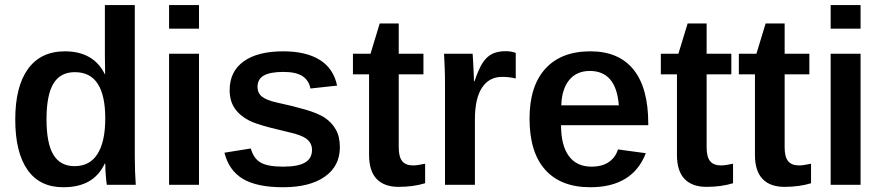

<svg xmlns="http://www.w3.org/2000/svg" viewBox="-20 -745 3559 774"><path d="M410.6 0Q409.7 -4.9 408 -20.3Q406.2 -35.6 405.3 -54.2Q404.3 -72.8 404.3 -85.4H402.3Q378.9 -36.6 337.6 -13.4Q296.4 9.8 234.9 9.8Q139.6 9.8 90.6 -60.8Q41.5 -131.3 41.5 -263.2Q41.5 -396.5 93 -467.3Q144.5 -538.1 241.7 -538.1Q298.8 -538.1 339.4 -515.1Q379.9 -492.2 402.8 -445.3H403.8L402.8 -522.9V-724.6H523.4V-113.3Q523.4 -83 524.4 -54.7Q525.4 -26.4 527.3 0ZM167.5 -264.2Q167.5 -167 195.3 -121.1Q223.1 -75.2 280.8 -75.2Q341.8 -75.2 373 -124.3Q404.3 -173.3 404.3 -268.1Q404.3 -360.4 374 -407.2Q343.8 -454.1 281.7 -454.1Q223.1 -454.1 195.3 -408Q167.5 -361.8 167.5 -264.2Z M782.2 -724.6V-629.4H661.6V-724.6ZM782.2 -528.3V0H661.6V-528.3Z M1350.1 -151.4Q1350.1 -75.7 1289.6 -33Q1229 9.8 1121.1 9.8Q1015.6 9.8 959.2 -23.9Q902.8 -57.6 884.8 -129.4L991.2 -146.5Q1001.5 -106.9 1030 -90.1Q1058.6 -73.2 1121.1 -73.2Q1181.6 -73.2 1209.7 -89.8Q1237.8 -106.4 1237.8 -140.6Q1237.8 -168 1216.3 -184.6Q1194.8 -201.2 1145 -211.9Q1100.6 -222.2 1069.1 -230.5Q1037.6 -238.8 1017.1 -245.8Q996.6 -252.9 983.9 -259.3Q946.3 -278.8 926 -308.6Q905.8 -338.4 905.8 -381.8Q905.8 -456.5 961.9 -497.3Q1018.1 -538.1 1122.1 -538.1Q1213.9 -538.1 1269.3 -503.4Q1324.7 -468.8 1338.9 -399.9L1231.4 -388.2Q1225.1 -421.4 1199.2 -438.2Q1173.3 -455.1 1122.1 -455.1Q1069.8 -455.1 1043.9 -440.7Q1018.1 -426.3 1018.1 -394.5Q1018.1 -370.1 1036.1 -355.5Q1054.2 -340.8 1098.6 -331.1Q1160.6 -317.9 1210.9 -303.2Q1261.2 -288.6 1289.1 -270.5Q1317.4 -251.5 1333.7 -222.9Q1350.1 -194.3 1350.1 -151.4Z M1693.8 -6.3Q1646 8.3 1586.9 8.3Q1528.8 8.3 1498.3 -23.7Q1467.8 -55.7 1467.8 -120.1V-445.3H1402.8V-528.3H1473.6L1510.7 -650.4H1587.4V-528.3H1687V-445.3H1587.4V-150.9Q1587.4 -112.8 1601.3 -95.5Q1615.2 -78.1 1646 -78.1Q1661.6 -78.1 1693.8 -85Z M1894.5 -264.6V0H1773.9V-404.8Q1773.9 -442.9 1772.7 -472.4Q1771.5 -502 1770 -528.3H1885.3Q1886.2 -518.1 1887 -502Q1887.7 -485.8 1888.7 -468.8Q1889.6 -451.7 1890.1 -437.5Q1890.6 -423.3 1890.6 -417H1892.6Q1910.6 -469.7 1927.2 -494.1Q1943.4 -517.6 1964.8 -528.1Q1986.3 -538.6 2018.6 -538.6Q2042.5 -538.6 2059.1 -531.7V-428.7Q2031.7 -435.1 2004.4 -435.1Q1951.7 -435.1 1923.1 -391.6Q1894.5 -348.1 1894.5 -264.6Z M2241.7 -240.2Q2241.7 -158.7 2273.2 -116Q2304.7 -73.2 2364.3 -73.2Q2407.2 -73.2 2434.1 -91.6Q2460.9 -109.9 2471.2 -142.6L2583.5 -127.4Q2530.3 9.8 2359.4 9.8Q2241.2 9.8 2178 -60.5Q2114.7 -130.9 2114.7 -267.1Q2114.7 -397.9 2178.5 -468Q2242.2 -538.1 2359.9 -538.1Q2474.6 -538.1 2533.9 -464.4Q2593.3 -390.6 2593.3 -247.1V-240.2ZM2474.6 -320.3Q2469.2 -390.6 2439.7 -424.8Q2410.2 -459 2357.9 -459Q2304.2 -459 2274.4 -422.1Q2244.6 -385.3 2242.7 -320.3Z M2935.1 -6.3Q2887.2 8.3 2828.1 8.3Q2770 8.3 2739.5 -23.7Q2709 -55.7 2709 -120.1V-445.3H2644V-528.3H2714.8L2752 -650.4H2828.6V-528.3H2928.2V-445.3H2828.6V-150.9Q2828.6 -112.8 2842.5 -95.5Q2856.4 -78.1 2887.2 -78.1Q2902.8 -78.1 2935.1 -85Z M3249.5 -6.3Q3201.7 8.3 3142.6 8.3Q3084.5 8.3 3054 -23.7Q3023.4 -55.7 3023.4 -120.1V-445.3H2958.5V-528.3H3029.3L3066.4 -650.4H3143.1V-528.3H3242.7V-445.3H3143.1V-150.9Q3143.1 -112.8 3157 -95.5Q3170.9 -78.1 3201.7 -78.1Q3217.3 -78.1 3249.5 -85Z M3449.2 -724.6V-629.4H3328.6V-724.6ZM3449.2 -528.3V0H3328.6V-528.3Z"/></svg>

Font: Arimo SemiBold
Style: Regular
Weight: 600
Designer: Steve Matteson
Foundry: Monotype Imaging Inc.
Version: Version 1.33